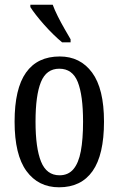

<svg xmlns="http://www.w3.org/2000/svg" viewBox="-20 -786 504 816"><path d="M231 10Q143 10 92.5 -59Q42 -128 42 -269Q42 -409 90.5 -477.5Q139 -546 234 -546Q321 -546 371.5 -477.5Q422 -409 422 -269Q422 -128 373.5 -59Q325 10 231 10ZM233 -41Q270 -41 292 -67Q314 -93 323.5 -143.5Q333 -194 333 -269Q333 -381 310.5 -437.5Q288 -494 232 -494Q177 -494 154 -437.5Q131 -381 131 -269Q131 -157 154.5 -99Q178 -41 233 -41ZM244 -606Q227 -620 207 -639.5Q187 -659 167.5 -681Q148 -703 132.5 -723Q117 -743 109 -756V-766H204Q212 -744 225.5 -717Q239 -690 254 -664Q269 -638 280 -619V-606Z"/></svg>

Font: Noto Serif Khmer ExtraCondensed
Style: Regular
Weight: 400
Width: 2
Designer: Danh Hong and the Monotype Design Team
Foundry: Monotype Imaging Inc.
Version: Version 2.004